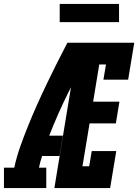

<svg xmlns="http://www.w3.org/2000/svg" viewBox="-62 -951 699 971"><path d="M-42 0V-103H10Q22 -158 41 -211.5Q60 -265 81.5 -318Q103 -371 126.5 -423.5Q150 -476 175 -528Q200 -580 226 -632Q252 -684 279 -735H334L331 -712L388 -687Q333 -583 281 -478Q229 -373 187 -265H256L239 -162H151Q146 -147 142 -132.5Q138 -118 135 -103H172V0ZM213 0 334 -735H617L586 -548H461L474 -625H440L409 -437H542L524 -327H391L355 -110H389L402 -187H526L495 0ZM540 -839H240V-931H540Z"/></svg>

Font: Iosevka Curly Slab XBdExObl
Style: Regular
Weight: 800
Width: 7
Italic angle: -9°
Monospace: yes
Designer: Belleve Invis
Foundry: Belleve Invis
Version: Version 11.1.0; ttfautohint (v1.8.3)